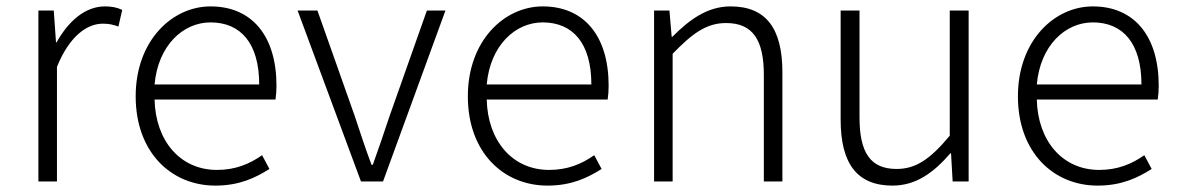

<svg xmlns="http://www.w3.org/2000/svg" viewBox="-20 -567 3683 600"><path d="M100 0H158V-358C198 -457 254 -493 301 -493C322 -493 333 -490 350 -484L362 -536C345 -544 329 -547 308 -547C246 -547 194 -501 157 -435H155L148 -534H100Z M653 13C729 13 779 -12 822 -39L799 -82C759 -54 715 -36 658 -36C543 -36 466 -127 463 -256H841C843 -270 844 -285 844 -299C844 -455 767 -547 638 -547C518 -547 404 -440 404 -266C404 -91 515 13 653 13ZM463 -303C474 -425 552 -497 638 -497C732 -497 790 -432 790 -303Z M1108 0H1177L1372 -534H1314L1198 -206C1181 -154 1162 -100 1145 -52H1141C1123 -100 1105 -154 1088 -206L972 -534H910Z M1691 13C1767 13 1817 -12 1860 -39L1837 -82C1797 -54 1753 -36 1696 -36C1581 -36 1504 -127 1501 -256H1879C1881 -270 1882 -285 1882 -299C1882 -455 1805 -547 1676 -547C1556 -547 1442 -440 1442 -266C1442 -91 1553 13 1691 13ZM1501 -303C1512 -425 1590 -497 1676 -497C1770 -497 1828 -432 1828 -303Z M2024 0H2082V-399C2144 -463 2188 -495 2249 -495C2332 -495 2367 -443 2367 -333V0H2425V-341C2425 -478 2374 -547 2263 -547C2190 -547 2134 -505 2081 -452H2079L2072 -534H2024Z M2769 13C2843 13 2898 -28 2950 -88H2952L2957 0H3007V-534H2948V-143C2888 -71 2843 -39 2782 -39C2700 -39 2666 -90 2666 -200V-534H2607V-193C2607 -55 2659 13 2769 13Z M3410 13C3486 13 3536 -12 3579 -39L3556 -82C3516 -54 3472 -36 3415 -36C3300 -36 3223 -127 3220 -256H3598C3600 -270 3601 -285 3601 -299C3601 -455 3524 -547 3395 -547C3275 -547 3161 -440 3161 -266C3161 -91 3272 13 3410 13ZM3220 -303C3231 -425 3309 -497 3395 -497C3489 -497 3547 -432 3547 -303Z"/></svg>

Font: Noto Sans SC Light
Style: Regular
Weight: 300
Designer: Ryoko NISHIZUKA 西塚涼子 (kana, bopomofo & ideographs); Paul D. Hunt (Latin, Greek & Cyrillic); Sandoll Communications 산돌커뮤니
Foundry: Adobe
Version: Version 2.004;hotconv 1.0.118;makeotfexe 2.5.65603